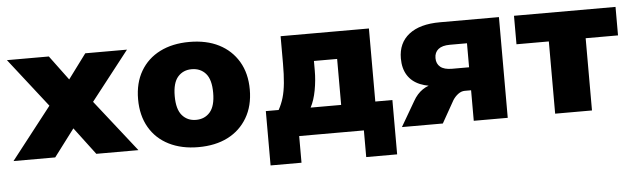

<svg xmlns="http://www.w3.org/2000/svg" viewBox="-53 -658 3099 940"><g transform="rotate(-5 1497.0 -187.5)"><path d="M-9 0 222 -296 224 -211 2 -495H208L323 -340H272L387 -495H592L370 -211L372 -296L605 0H398L272 -167H322L196 0Z M899 11Q817 11 755 -20Q693 -51 659 -109.5Q625 -168 625 -248Q625 -328 659 -386Q693 -444 754.5 -475Q816 -506 899 -506Q983 -506 1044 -475Q1105 -444 1139.5 -386Q1174 -328 1174 -248Q1174 -168 1139.5 -109.5Q1105 -51 1044 -20Q983 11 899 11ZM899 -123Q942 -123 968 -153Q994 -183 994 -248Q994 -313 968 -342.5Q942 -372 899 -372Q857 -372 831 -342.5Q805 -313 805 -248Q805 -183 831 -153Q857 -123 899 -123Z M1243 131V-136H1306Q1321 -163 1330 -193.5Q1339 -224 1343 -265Q1347 -306 1347 -361V-495H1781V-136H1865V131H1713V0H1395V131ZM1463 -134H1613V-360H1499V-313Q1499 -265 1490 -216.5Q1481 -168 1463 -134Z M1900 0 1971 -122Q1990 -156 2018.5 -175.5Q2047 -195 2077 -195H2102V-185Q2046 -186 2006 -202.5Q1966 -219 1945 -252.5Q1924 -286 1924 -335Q1924 -411 1977.5 -453Q2031 -495 2130 -495H2420V0H2253V-150H2222Q2205 -150 2189.5 -138.5Q2174 -127 2163 -110L2101 0ZM2169 -263H2253V-381H2169Q2131 -381 2112 -365.5Q2093 -350 2093 -322Q2093 -294 2112 -278.5Q2131 -263 2169 -263Z M2653 0V-355H2494V-495H2993V-355H2834V0Z"/></g></svg>

Font: Nunito Sans 11pt Black
Style: Regular
Weight: 900
Version: Version 3.101;gftools[0.9.27]